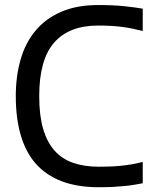

<svg xmlns="http://www.w3.org/2000/svg" viewBox="-20 -747 622 777"><path d="M138.7 -357.9Q138.7 -280.8 154.3 -226.6Q169.9 -172.4 200.4 -137.9Q231 -103.5 276.1 -87.9Q321.3 -72.3 380.4 -72.3Q399.4 -72.3 421.6 -73Q443.8 -73.7 467 -75.9Q490.2 -78.1 513.2 -82Q536.1 -85.9 557.6 -91.8V-5.4Q542.5 -2.4 525.1 0.5Q507.8 3.4 486.6 5.6Q465.3 7.8 439.2 9.3Q413.1 10.7 380.4 10.7Q293.5 10.7 230 -13.4Q166.5 -37.6 125.2 -84.2Q84 -130.9 64 -199.7Q43.9 -268.6 43.9 -357.9Q43.9 -439 63.5 -506.6Q83 -574.2 123.8 -623Q164.6 -671.9 227.5 -699.2Q290.5 -726.6 377.4 -726.6Q439 -726.6 483.2 -721.9Q527.3 -717.3 557.6 -711.9V-621.6Q538.1 -626.5 518.6 -630.6Q499 -634.8 477.5 -637.7Q456.1 -640.6 431.6 -642.1Q407.2 -643.6 377.4 -643.6Q259.3 -643.6 199 -574.5Q138.7 -505.4 138.7 -357.9Z"/></svg>

Font: Arian AMU
Style: Regular
Weight: 400
Designer: Ruben Hakobyan (Tarumian)
Foundry: Ruben Hakobyan (Tarumian)
Version: Version 4.003